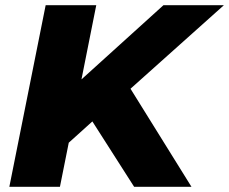

<svg xmlns="http://www.w3.org/2000/svg" viewBox="-20 -720 883 740"><path d="M483 -378 718 0H497L336 -252L245 -170L211 0H16L156 -700H351L294 -414L610 -700H843Z"/></svg>

Font: Idrija
Style: Italic
Weight: 800
Italic angle: -11.3°
Designer: Julieta Ulanovsky
Foundry: Julieta Ulanovsky
Version: Version 7.200